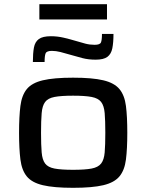

<svg xmlns="http://www.w3.org/2000/svg" viewBox="-20 -889 699 917"><path d="M329 8Q237 8 184.5 -4.5Q132 -17 108 -46.5Q84 -76 77.5 -127Q71 -178 71 -255Q71 -332 77.5 -383Q84 -434 108 -463.5Q132 -493 184.5 -505.5Q237 -518 329 -518Q421 -518 473.5 -505.5Q526 -493 550.5 -463.5Q575 -434 581.5 -383Q588 -332 588 -255Q588 -178 581.5 -127Q575 -76 550.5 -46.5Q526 -17 473.5 -4.5Q421 8 329 8ZM329 -78Q386 -78 417.5 -84Q449 -90 463 -108Q477 -126 480 -161Q483 -196 483 -255Q483 -313 480 -348.5Q477 -384 463 -402Q449 -420 417.5 -426Q386 -432 329 -432Q272 -432 240.5 -426Q209 -420 195.5 -402Q182 -384 179 -348.5Q176 -313 176 -255Q176 -196 179 -161Q182 -126 195.5 -108Q209 -90 240.5 -84Q272 -78 329 -78ZM137 -593Q137 -634 142 -661.5Q147 -689 165.5 -702.5Q184 -716 223 -716Q254 -716 284 -709Q314 -702 344 -693Q367 -686 388 -680.5Q409 -675 432 -675Q457 -675 462 -686Q467 -697 467 -727H522Q522 -686 516.5 -658.5Q511 -631 493 -617.5Q475 -604 437 -604Q402 -604 373.5 -611.5Q345 -619 314 -628Q291 -635 269 -640.5Q247 -646 228 -646Q203 -646 198 -634.5Q193 -623 193 -593ZM168 -796V-869H491V-796Z"/></svg>

Font: Saira Expanded Medium
Style: Regular
Weight: 500
Width: 7
Designer: Hector Gatti with collaboration of the Omnibus-Type team
Foundry: Omnibus-Type
Version: Version 1.100; ttfautohint (v1.8.3)